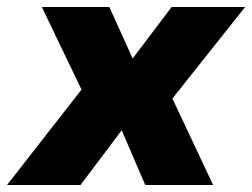

<svg xmlns="http://www.w3.org/2000/svg" viewBox="-57 -526 717 546"><path d="M-37 0 202 -306 209 -200 62 -506H254L321 -358H319L431 -506H640L397 -200L404 -308L549 0H356L288 -158H291L172 0Z"/></svg>

Font: Nunito Sans 7pt Black
Style: Italic
Weight: 900
Italic angle: -9°
Version: Version 3.101;gftools[0.9.27]